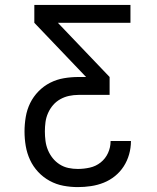

<svg xmlns="http://www.w3.org/2000/svg" viewBox="-20 -540 640 783"><path d="M297 223Q268 223 238.5 217.5Q209 212 182.5 197.5Q156 183 135.5 161Q115 139 102.5 112Q90 85 85 55.5Q80 26 80 -4Q80 -33 85 -63Q90 -93 103 -119.5Q116 -146 137 -167.5Q158 -189 184.5 -202.5Q211 -216 240.5 -221Q270 -226 300 -226H331L120 -447V-520H512V-447H216L427 -226V-153H300Q281 -153 262 -149Q243 -145 226 -135.5Q209 -126 196.5 -111.5Q184 -97 176 -79Q168 -61 165.5 -42Q163 -23 163 -4Q163 15 165.5 34.5Q168 54 175.5 72Q183 90 195 105Q207 120 223.5 130.5Q240 141 259 145Q278 149 297 149Q322 149 346.5 143.5Q371 138 390.5 122.5Q410 107 420.5 84Q431 61 431 36V35H514V36Q514 63 506.5 89.5Q499 116 484.5 138.5Q470 161 449 178Q428 195 403 205Q378 215 351 219Q324 223 297 223Z"/></svg>

Font: Iosevka Extended
Style: Regular
Weight: 400
Width: 7
Monospace: yes
Designer: Belleve Invis
Foundry: Belleve Invis
Version: Version 32.5.0; ttfautohint (v1.8.4)